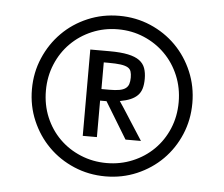

<svg xmlns="http://www.w3.org/2000/svg" viewBox="-42 -770 679 581"><g transform="rotate(5 297.5 -479.0)"><path d="M263.2 -497.6H287.6Q305.7 -497.6 317.6 -499.8Q329.6 -502 336.4 -507.1Q343.3 -512.2 345.9 -520.3Q348.6 -528.3 348.6 -540Q348.6 -550.8 346.2 -558.3Q343.8 -565.9 336.2 -570.3Q328.6 -574.7 314.5 -576.7Q300.3 -578.6 276.9 -578.6H263.2ZM349.1 -351.6 281.7 -462.4H262.2V-351.6H219.2V-613.8H277.8Q312 -613.8 334 -609.1Q356 -604.5 368.7 -595.2Q381.3 -585.9 386.2 -572Q391.1 -558.1 391.1 -540Q391.1 -522.9 387.5 -510.5Q383.8 -498 375.5 -489.5Q367.2 -481 354 -475.3Q340.8 -469.7 321.8 -466.3Q327.6 -458 333.5 -448.7Q338.9 -440.4 345.5 -430.2Q352.1 -419.9 358.9 -409.2L396 -351.6ZM53.7 -479Q53.7 -529.8 72.8 -574.2Q91.8 -618.7 124.8 -651.9Q157.7 -685.1 202.4 -704.1Q247.1 -723.1 297.9 -723.1Q348.6 -723.1 393.1 -704.1Q437.5 -685.1 470.5 -651.9Q503.4 -618.7 522.2 -574.2Q541 -529.8 541 -479Q541 -428.2 522.2 -383.8Q503.4 -339.4 470.5 -306.4Q437.5 -273.4 393.1 -254.4Q348.6 -235.4 297.9 -235.4Q247.1 -235.4 202.4 -254.4Q157.7 -273.4 124.8 -306.4Q91.8 -339.4 72.8 -383.8Q53.7 -428.2 53.7 -479ZM96.2 -478.5Q96.2 -435.1 111.8 -397.9Q127.4 -360.8 154.8 -333.7Q182.1 -306.6 219 -291.3Q255.9 -275.9 297.9 -275.9Q339.8 -275.9 376.7 -291.3Q413.6 -306.6 440.9 -333.7Q468.3 -360.8 483.9 -397.9Q499.5 -435.1 499.5 -478.5Q499.5 -521.5 483.9 -558.8Q468.3 -596.2 440.9 -623.5Q413.6 -650.9 376.7 -666.5Q339.8 -682.1 297.9 -682.1Q255.9 -682.1 219 -666.5Q182.1 -650.9 154.8 -623.5Q127.4 -596.2 111.8 -558.8Q96.2 -521.5 96.2 -478.5Z"/></g></svg>

Font: Mako
Style: Regular
Weight: 400
Designer: vernon adams
Foundry: vernon adams
Version: Version 1.000